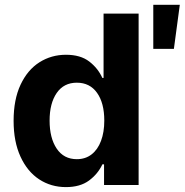

<svg xmlns="http://www.w3.org/2000/svg" viewBox="-20 -763 762 792"><path d="M36.1 -264.6Q36.1 -352.5 64.9 -413.8Q93.8 -475.1 142.8 -506.1Q191.9 -537.1 252 -537.1Q312 -537.1 348.1 -509.3Q384.3 -481.4 402.3 -441.4H407.2V-707H551.8V0H409.2V-85H402.3Q383.8 -45.4 347.2 -18.3Q310.5 8.8 252 8.8Q190.4 8.8 141.6 -23.2Q92.8 -55.2 64.5 -116.9Q36.1 -178.7 36.1 -264.6ZM410.2 -265.6Q410.2 -337.9 380.4 -379.9Q350.6 -421.9 296.9 -421.9Q243.2 -421.9 213.9 -379.4Q184.6 -336.9 184.6 -265.6Q184.6 -193.4 213.9 -149.9Q243.2 -106.4 296.9 -106.4Q332.5 -106.4 357.9 -126.2Q383.3 -146 396.7 -181.9Q410.2 -217.8 410.2 -265.6ZM612.3 -743.2H721.7L697.3 -561.5H612.3Z"/></svg>

Font: Pretendard Std
Style: Bold
Weight: 700
Designer: Base glyphs from Inter by Rasmus Andersson; Hangeul glyphs from Noto Sans CJK(Source Han Sans) by Jang Soo-young and Kan
Foundry: Kil Hyung-jin
Version: Version 1.309